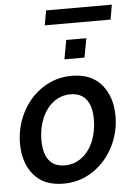

<svg xmlns="http://www.w3.org/2000/svg" viewBox="-57 -870 640 923"><g transform="rotate(-5 263.0 -408.5)"><path d="M20 -200Q20 -279 55.5 -349Q91 -419 154.5 -461Q218 -503 296 -503Q390 -503 439.5 -444Q489 -385 489 -292Q489 -213 453 -143.5Q417 -74 354 -32Q291 10 212 10Q118 10 69 -48.5Q20 -107 20 -200ZM384 -285Q384 -349 358 -382Q332 -415 282 -415Q236 -415 200 -387.5Q164 -360 144 -312.5Q124 -265 124 -208Q124 -144 149.5 -110.5Q175 -77 226 -77Q273 -77 309 -105Q345 -133 364.5 -180.5Q384 -228 384 -285ZM285 -677H382L365 -585H268ZM201 -827H518L506 -756H188Z"/></g></svg>

Font: Cabin Medium
Style: Italic
Weight: 500
Italic angle: -7°
Designer: Pablo Impallari
Foundry: Pablo Impallari. http://www.impallari.com Igino Marini. http://www.ikern.com
Version: Version 2.200